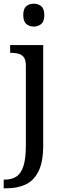

<svg xmlns="http://www.w3.org/2000/svg" viewBox="-32 -780 352 1040"><path d="M-12 240V193H-5Q31 193 56.5 176.5Q82 160 95 119.5Q108 79 108 9V-426Q108 -456 96.5 -470.5Q85 -485 66.5 -489.5Q48 -494 26 -494H23V-536H202V8Q202 97 176.5 148Q151 199 106.5 219.5Q62 240 4 240ZM151 -636Q127 -636 110.5 -650Q94 -664 94 -698Q94 -733 110.5 -746.5Q127 -760 151 -760Q174 -760 191 -746.5Q208 -733 208 -698Q208 -664 191 -650Q174 -636 151 -636Z"/></svg>

Font: Noto Serif Tamil
Style: Italic
Weight: 400
Italic angle: -12°
Designer: Indian Type Foundry, Tom Grace, and the Monotype Design Team
Foundry: Monotype Imaging Inc.
Version: Version 2.003